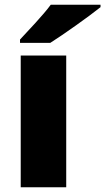

<svg xmlns="http://www.w3.org/2000/svg" viewBox="-20 -879 442 806"><path d="M402 -849V-859H193C160 -814 98 -750 64 -713V-699H191C245 -733 355 -811 402 -849ZM258 -93V-646H67V-93Z"/></svg>

Font: Noto Sans Telugu UI Black
Style: Regular
Weight: 900
Designer: Jelle Bosma - Monotype Design Team
Foundry: Monotype Imaging Inc.
Version: Version 2.005